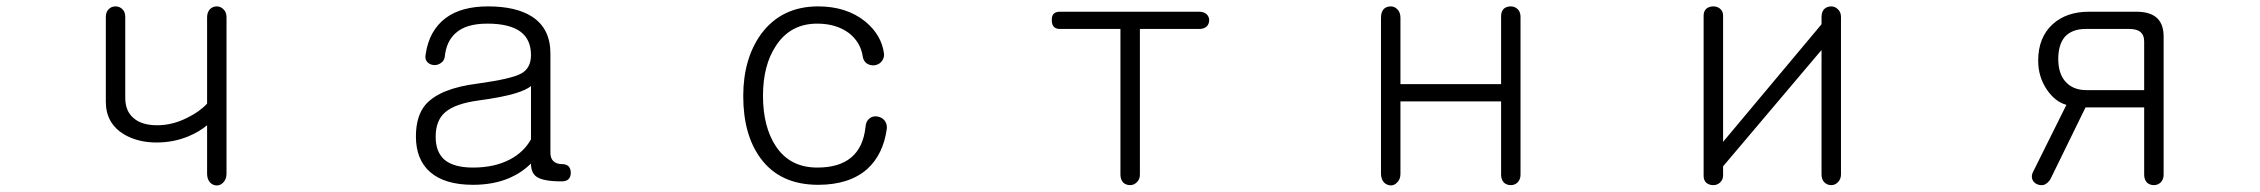

<svg xmlns="http://www.w3.org/2000/svg" viewBox="-20 -559 7040 598"><path d="M685.5 -18.6V-504.9Q685.5 -521.5 675.8 -530.3Q667 -539.1 655.3 -539.1Q642.6 -539.1 633.8 -530.3Q625 -520.5 625 -504.9V-236.3Q601.6 -210.9 563.5 -192.4Q517.6 -168.9 469.7 -168.9Q418.9 -168.9 393.6 -193.4Q370.1 -214.8 370.1 -254.9V-506.8Q370.1 -522.5 360.4 -531.2Q351.6 -539.1 339.8 -539.1Q327.1 -539.1 318.4 -530.3Q309.6 -521.5 309.6 -505.9V-242.2Q309.6 -174.8 366.2 -140.6Q409.2 -115.2 467.8 -115.2Q519.5 -115.2 565.4 -133.8Q600.6 -148.4 625 -168.9V-18.6Q625 -1 633.8 8.8Q642.6 18.6 655.3 18.6Q667 18.6 675.8 8.8Q685.5 -1 685.5 -18.6Z M1633.8 -125Q1611.3 -85 1568.4 -62.5Q1520.5 -37.1 1453.1 -37.1Q1393.6 -37.1 1364.3 -61.5Q1336.9 -85.9 1336.9 -132.8Q1336.9 -183.6 1366.2 -209Q1397.5 -236.3 1470.7 -246.1Q1543.9 -255.9 1585.9 -268.6Q1620.1 -279.3 1633.8 -291ZM1500 -539.1Q1417 -539.1 1368.2 -502.9Q1316.4 -463.9 1305.7 -389.6Q1302.7 -375 1310.5 -366.2Q1318.4 -357.4 1331.1 -356.4Q1342.8 -355.5 1352.5 -362.3Q1363.3 -369.1 1365.2 -381.8Q1370.1 -430.7 1399.4 -456.1Q1431.6 -485.4 1498 -485.4Q1567.4 -485.4 1601.6 -460Q1633.8 -435.5 1633.8 -387.7Q1633.8 -346.7 1603.5 -330.1Q1574.2 -313.5 1468.8 -298.8Q1350.6 -284.2 1305.7 -233.4Q1275.4 -198.2 1275.4 -133.8Q1275.4 -62.5 1319.3 -23.4Q1365.2 16.6 1453.1 16.6Q1517.6 16.6 1567.4 -4.9Q1605.5 -21.5 1633.8 -49.8Q1633.8 -19.5 1652.3 -7.8Q1672.9 5.9 1729.5 5.9Q1757.8 5.9 1757.8 -21.5Q1756.8 -47.9 1730.5 -47.9Q1712.9 -47.9 1703.1 -57.6Q1694.3 -66.4 1694.3 -83V-392.6Q1694.3 -469.7 1637.7 -506.8Q1587.9 -539.1 1500 -539.1Z M2528.3 -539.1Q2414.1 -539.1 2350.6 -453.1Q2294.9 -376 2294.9 -259.8Q2294.9 -139.6 2348.6 -66.4Q2409.2 16.6 2528.3 16.6Q2625 16.6 2680.7 -32.2Q2731.4 -78.1 2742.2 -159.2Q2743.2 -173.8 2734.4 -184.6Q2725.6 -194.3 2711.9 -196.3Q2698.2 -198.2 2688.5 -190.4Q2676.8 -181.6 2675.8 -164.1Q2668.9 -99.6 2630.9 -68.4Q2593.8 -37.1 2525.4 -37.1Q2440.4 -37.1 2396.5 -103.5Q2356.4 -164.1 2356.4 -260.7Q2356.4 -355.5 2396.5 -416Q2441.4 -485.4 2525.4 -485.4Q2584 -485.4 2624 -456.1Q2660.2 -427.7 2667 -383.8Q2668.9 -369.1 2679.7 -361.3Q2690.4 -354.5 2703.1 -355.5Q2716.8 -357.4 2724.6 -366.2Q2734.4 -377 2733.4 -390.6Q2726.6 -449.2 2674.8 -492.2Q2616.2 -539.1 2528.3 -539.1Z M3714.8 -522.5H3281.2Q3254.9 -522.5 3255.9 -496.1Q3255.9 -468.8 3281.2 -468.8H3469.7V-14.6Q3469.7 0 3478.5 9.8Q3487.3 17.6 3500 17.6Q3511.7 17.6 3520.5 8.8Q3530.3 0 3530.3 -14.6V-468.8H3715.8Q3730.5 -468.8 3739.3 -477.5Q3746.1 -485.4 3746.1 -496.1Q3746.1 -506.8 3738.3 -514.6Q3729.5 -522.5 3714.8 -522.5Z M4281.2 -503.9V-18.6Q4281.2 -2 4290 8.8Q4298.8 17.6 4311.5 18.6Q4323.2 18.6 4332 8.8Q4341.8 -1 4341.8 -17.6V-243.2H4655.3V-14.6Q4655.3 0 4664.1 9.8Q4672.9 17.6 4685.5 17.6Q4697.3 17.6 4706.1 9.8Q4715.8 0 4715.8 -14.6V-506.8Q4715.8 -522.5 4706.1 -531.2Q4697.3 -539.1 4685.5 -539.1Q4672.9 -539.1 4664.1 -532.2Q4655.3 -523.4 4655.3 -508.8V-296.9H4341.8V-503.9Q4341.8 -520.5 4332 -530.3Q4323.2 -539.1 4311.5 -539.1Q4298.8 -539.1 4290 -531.2Q4281.2 -521.5 4281.2 -503.9Z M5713.9 -505.9Q5713.9 -521.5 5704.1 -530.3Q5695.3 -539.1 5683.6 -539.1Q5670.9 -539.1 5662.1 -531.2Q5653.3 -522.5 5653.3 -505.9V-483.4L5346.7 -117.2V-510.7Q5346.7 -524.4 5336.9 -532.2Q5328.1 -539.1 5316.4 -539.1Q5303.7 -539.1 5294.9 -532.2Q5286.1 -524.4 5286.1 -510.7V-10.7Q5286.1 2.9 5294.9 10.7Q5303.7 17.6 5316.4 17.6Q5328.1 17.6 5336.9 9.8Q5346.7 1 5346.7 -12.7V-41L5653.3 -403.3V-15.6Q5653.3 0 5662.1 8.8Q5670.9 17.6 5683.6 17.6Q5695.3 17.6 5704.1 8.8Q5713.9 -1 5713.9 -15.6Z M6658.2 -278.3H6478.5Q6436.5 -278.3 6413.1 -304.7Q6390.6 -330.1 6390.6 -375Q6390.6 -419.9 6411.1 -444.3Q6433.6 -468.8 6475.6 -468.8H6611.3Q6633.8 -468.8 6644.5 -460.9Q6658.2 -451.2 6658.2 -429.7ZM6416 -232.4 6313.5 -26.4Q6305.7 -12.7 6309.6 -1Q6313.5 9.8 6324.2 14.6Q6335 19.5 6346.7 16.6Q6358.4 11.7 6366.2 -1L6475.6 -224.6H6658.2V-14.6Q6658.2 0 6667 9.8Q6675.8 17.6 6688.5 17.6Q6700.2 17.6 6709 9.8Q6718.8 0 6718.8 -14.6V-445.3Q6718.8 -482.4 6699.2 -502Q6677.7 -522.5 6633.8 -522.5H6486.3Q6416 -522.5 6373 -483.4Q6328.1 -442.4 6328.1 -370.1Q6328.1 -319.3 6355.5 -279.3Q6380.9 -242.2 6416 -232.4Z"/></svg>

Font: GulimChe
Style: Regular
Weight: 400
Monospace: yes
Version: Version 2.21